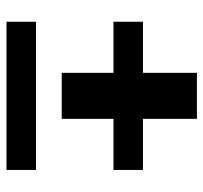

<svg xmlns="http://www.w3.org/2000/svg" viewBox="-38 -602 640 605"><g transform="rotate(90 282.5 -300.0)"><path d="M210 -337H49V-430H210V-600H355V-430H516V-337H355V-174H210ZM49 -93H516V0H49Z"/></g></svg>

Font: Maitree
Style: Bold
Weight: 700
Designer: CadsonDemak Team
Foundry: CadsonDemak
Version: Version 1.002